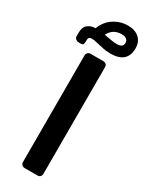

<svg xmlns="http://www.w3.org/2000/svg" viewBox="-233 -942 772 991"><g transform="rotate(30 153.0 -447.0)"><path d="M32 -696Q24 -696 15.5 -702Q7 -708 7 -719V-740Q7 -773 25.5 -788Q44 -803 70 -803Q80 -803 92 -802.5Q104 -802 117 -800L162 -792Q176 -789 187 -788Q198 -787 207 -787Q243 -787 243 -814Q243 -829 232.5 -836.5Q222 -844 205 -844Q173 -844 153 -828Q133 -812 121 -780L66 -787Q81 -841 121 -870Q161 -899 211 -899Q252 -899 277 -877Q302 -855 302 -816Q302 -772 277 -750Q252 -728 202 -728Q190 -728 176.5 -729.5Q163 -731 147 -735L110 -743Q103 -745 96 -746Q89 -747 81 -747Q62 -747 62 -728V-718Q62 -708 59 -702Q56 -696 46 -696ZM115 5Q105 5 98.5 -1.5Q92 -8 92 -18V-653Q92 -663 98.5 -669.5Q105 -676 115 -676H191Q202 -676 208 -669.5Q214 -663 214 -653V-18Q214 -8 208 -1.5Q202 5 191 5Z"/></g></svg>

Font: Rubik SemiBold
Style: Italic
Weight: 600
Italic angle: -12°
Designer: Hubert and Fischer
Foundry: Hubert and Fischer
Version: Version 2.300;gftools[0.9.30]